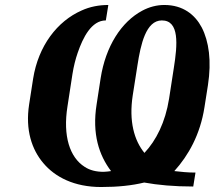

<svg xmlns="http://www.w3.org/2000/svg" viewBox="-20 -741 862 771"><path d="M97 -322C81 -219 108 -140 154 -86C201 -30 278 10 386 10C453 10 510 4 559 -8C614 2 679 8 756 8L765 -48C733 -48 707 -51 680 -54C737 -117 784 -201 801 -310L815 -399C830 -496 819 -575 790 -631C763 -682 715 -721 640 -721C609 -721 579 -713 551 -698C467 -653 404 -555 384 -426L368 -322C349 -203 378 -117 426 -54C417 -53 406 -51 396 -51C367 -51 341 -57 320 -71C260 -109 232 -195 251 -314L271 -444C276 -475 283 -503 292 -529C313 -590 347 -659 405 -659L415 -721C377 -721 341 -714 308 -699C210 -656 134 -557 113 -425ZM513 -358 532 -479C545 -563 566 -659 630 -659C701 -659 693 -562 678 -468L659 -345C644 -250 607 -177 560 -127C519 -177 497 -254 513 -358Z"/></svg>

Font: Aerodynamic
Style: Obl
Weight: 500
Designer: Google
Version: Version 2.000980; 2014